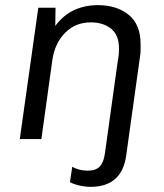

<svg xmlns="http://www.w3.org/2000/svg" viewBox="-20 -541 640 747"><path d="M332 186Q318 186 303 183.5Q288 181 275 177Q262 173 252 168L261 108Q273 115 289 119Q305 123 321 123Q352 123 367.5 107.5Q383 92 388 57L438 -302Q442 -323 442.5 -335.5Q443 -348 443 -352Q443 -405 412 -429.5Q381 -454 333 -454Q274 -454 234 -414Q194 -374 184 -310L141 0H57L129 -511H196L195 -440Q225 -481 267 -501Q309 -521 361 -521Q434 -521 480.5 -483.5Q527 -446 527 -369V-347Q527 -334 525 -323L471 64Q454 186 332 186Z"/></svg>

Font: Chivo Mono Medium Light
Style: Italic
Weight: 300
Italic angle: -8.05°
Monospace: yes
Version: Version 1.008